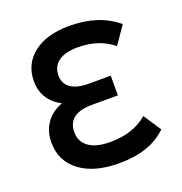

<svg xmlns="http://www.w3.org/2000/svg" viewBox="-128 -812 884 935"><g transform="rotate(-20 313.5 -345.0)"><path d="M581 -74Q535 -30 474 -9.5Q413 11 333 11Q204 11 130 -45Q56 -101 56 -196Q56 -254 85.5 -296.5Q115 -339 170 -359Q126 -381 102 -418.5Q78 -456 78 -506Q78 -595 146 -648Q214 -701 332 -701Q485 -701 580 -620L517 -529Q444 -589 335 -589Q269 -589 234.5 -563.5Q200 -538 200 -492Q200 -449 232 -426.5Q264 -404 323 -404H439V-302H306Q178 -302 178 -205Q178 -157 216 -129Q254 -101 329 -101Q446 -101 521 -165Z"/></g></svg>

Font: Radio Canada Medium
Style: Regular
Weight: 500
Designer: Charles Daoud, Etienne Aubert Bonn, Alexandre Saumier Demers, Jacques Le Bailly
Foundry: Radio-Canada
Version: Version 2.104; ttfautohint (v1.8.4.7-5d5b);gftools[0.9.28.de